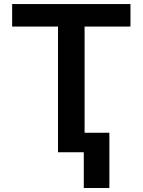

<svg xmlns="http://www.w3.org/2000/svg" viewBox="-20 -747 700 942"><path d="M39.6 -616.7V-727.1H620.1V-616.7H395V-95.7H516.6V175.3H391.1V0H264.6V-616.7Z"/></svg>

Font: Interop SemBd
Style: Regular
Weight: 600
Designer: Rasmus Andersson, Google, Jang Haemin
Foundry: jhaemin
Version: Version 1.007